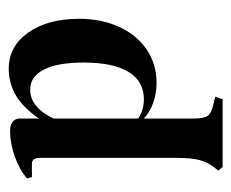

<svg xmlns="http://www.w3.org/2000/svg" viewBox="-65 -307 529 439"><g transform="rotate(-90 199.5 -87.5)"><path d="M376 -171Q376 -120 357.5 -79.5Q339 -39 305.5 -16.5Q272 6 230 6Q206 6 184.5 -1.5Q163 -9 148 -23V91Q148 115 154.5 123.5Q161 132 185 137L198 140L192 157H37L29 147L37 137Q49 121 53.5 102.5Q58 84 58 53V-261Q58 -279 45 -279H14L11 -290Q30 -307 60.5 -318Q91 -329 120 -329Q133 -329 140.5 -323Q148 -317 148 -307V-263Q173 -299 200.5 -315.5Q228 -332 262 -332Q313 -332 344.5 -287.5Q376 -243 376 -171ZM276 -161Q276 -220 260 -251.5Q244 -283 214 -283Q174 -283 148 -230V-36Q167 -23 192 -23Q233 -23 254.5 -58Q276 -93 276 -161Z"/></g></svg>

Font: Katibeh
Style: Regular
Weight: 400
Designer: Arabic design by Kourosh Beigpour, Latin design by Eduardo Tunni, engineering by Lasse Fister
Version: Version 1.000